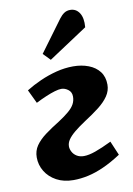

<svg xmlns="http://www.w3.org/2000/svg" viewBox="-90 -858 646 931"><g transform="rotate(-10 232.5 -393.0)"><path d="M53 -452Q86 -472.5 124.8 -489.8Q163.5 -507 205.3 -517.8Q247 -528.5 288.5 -528.5Q330 -528.5 364 -515.5Q398 -502.5 417.8 -476.8Q437.5 -451 437.5 -412.5Q437.5 -382.5 419.8 -356.5Q402 -330.5 371 -306.5Q340 -282.5 301 -257.5Q267 -235 245 -216.8Q223 -198.5 212.3 -182.5Q201.5 -166.5 201.5 -149.5Q201.5 -136.5 208.8 -122.8Q216 -109 230.5 -100Q245 -91 265.5 -91Q289.5 -91 322.8 -102.8Q356 -114.5 403.5 -137.5L433 -68Q388 -38.5 347 -20Q306 -1.5 268.5 6.8Q231 15 196 15Q148 15 112.5 -4.2Q77 -23.5 57.7 -55.3Q38.5 -87 38.5 -124Q38.5 -156.5 55.7 -181.5Q73 -206.5 103.7 -229.5Q134.5 -252.5 174.5 -277Q206 -297.5 225.5 -314.3Q245 -331 254 -347.7Q263 -364.5 263 -384.5Q263 -407 246.7 -419Q230.5 -431 213 -431Q200.5 -431 180.2 -425Q160 -419 135.8 -408.7Q111.5 -398.5 85 -385ZM267.5 -767.5Q279.5 -783.5 292.3 -792Q305 -800.5 322 -800.5Q351 -800.5 367.3 -775.5Q383.5 -750.5 379.5 -705L188 -578.5L154 -613.5Z"/></g></svg>

Font: Literata
Style: Italic
Weight: 400
Italic angle: -2°
Designer: Latin by Veronika Burian and Jose Scaglione. Greek by Irene Vlachou. Cyrillic by Vera Evstafieva
Foundry: TypeTogether
Version: Version 3.103;gftools[0.9.29]